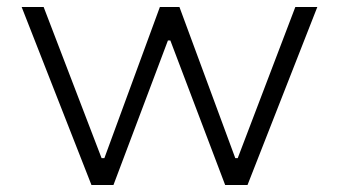

<svg xmlns="http://www.w3.org/2000/svg" viewBox="-20 -530 971 550"><path d="M242 0 42 -510H105L271 -77H279L438 -510H494L654 -77H661L826 -510H889L689 0H625L468 -414H461L305 0Z"/></svg>

Font: Saira Expanded Light
Style: Regular
Weight: 300
Width: 7
Designer: Hector Gatti with collaboration of the Omnibus-Type team
Foundry: Omnibus-Type
Version: Version 1.101